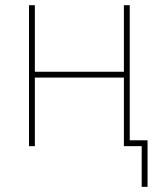

<svg xmlns="http://www.w3.org/2000/svg" viewBox="-20 -561 615 737"><path d="M466.3 -285.6V-263.2H106V-285.6ZM113.8 -541V0H91.3V-541ZM478 -541V0H455.6V-541ZM523.9 156.2V0H471.2V-22.5H546.4V156.2Z"/></svg>

Font: Inter 17pt Thin
Style: Regular
Weight: 250
Version: Version 4.001;git-66647c0bb